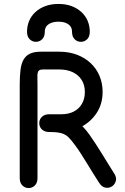

<svg xmlns="http://www.w3.org/2000/svg" viewBox="-20 -942 635 973"><path d="M80 -40Q80 -15 93.5 -2Q107 11 125 11Q143 11 156.5 -2Q170 -15 170 -40Q170 -65 170 -85.5Q170 -106 170 -124.5Q170 -143 170 -161Q170 -194 170 -233Q170 -272 170 -317Q170 -362 170 -411.5Q170 -461 170 -515Q170 -533 169.5 -547Q169 -561 170.5 -570.5Q172 -580 178 -585Q184 -590 197 -590Q212 -590 231.5 -590Q251 -590 280 -590Q320 -590 349 -576Q378 -562 394 -536.5Q410 -511 410 -476Q410 -441 395 -415.5Q380 -390 353.5 -376.5Q327 -363 292 -363Q284 -363 276 -363Q268 -363 261 -363Q254 -363 246 -363Q238 -363 230 -363Q210 -363 197.5 -354Q185 -345 181 -331.5Q177 -318 181 -304.5Q185 -291 197.5 -282Q210 -273 230 -273Q270 -273 291 -267Q312 -261 326.5 -247Q341 -233 359 -208Q375 -187 389.5 -164Q404 -141 419 -117Q434 -93 449.5 -67.5Q465 -42 482 -16Q496 6 514.5 9Q533 12 547.5 2.5Q562 -7 567 -25Q572 -43 558 -64Q541 -91 525.5 -116Q510 -141 495 -165.5Q480 -190 464.5 -213.5Q449 -237 433 -260Q418 -281 400.5 -299.5Q383 -318 359.5 -332.5Q336 -347 304.5 -355Q273 -363 230 -363Q210 -363 197.5 -354Q185 -345 181 -331.5Q177 -318 181 -304.5Q185 -291 197.5 -282Q210 -273 230 -273Q233 -273 238.5 -273Q244 -273 251 -273Q258 -273 266 -273Q274 -273 282 -273Q342 -273 391.5 -299Q441 -325 470.5 -370.5Q500 -416 500 -476Q500 -520 484.5 -557Q469 -594 440 -621.5Q411 -649 370.5 -664.5Q330 -680 280 -680Q261 -680 235.5 -680Q210 -680 187 -680Q153 -680 132 -670Q111 -660 99.5 -640Q88 -620 84 -588.5Q80 -557 80 -515Q80 -479 80 -428Q80 -377 80 -324Q80 -271 80 -227Q80 -183 80 -161Q80 -146 80 -125.5Q80 -105 80 -82.5Q80 -60 80 -40ZM117 -781Q117 -756 130.5 -743Q144 -730 162 -730Q180 -730 193.5 -743Q207 -756 207 -781Q207 -798 215.5 -809Q224 -820 239.5 -826Q255 -832 276 -832Q298 -832 313 -826Q328 -820 336.5 -809Q345 -798 345 -781Q345 -756 358.5 -743Q372 -730 390 -730Q408 -730 421.5 -743Q435 -756 435 -781Q435 -810 424.5 -835.5Q414 -861 393 -880.5Q372 -900 343 -911Q314 -922 276 -922Q239 -922 209.5 -911Q180 -900 159 -880.5Q138 -861 127.5 -835.5Q117 -810 117 -781Z"/></svg>

Font: Tilt Neon
Style: Regular
Weight: 400
Designer: Andy Clymer
Foundry: Andy Clymer
Version: Version 1.000